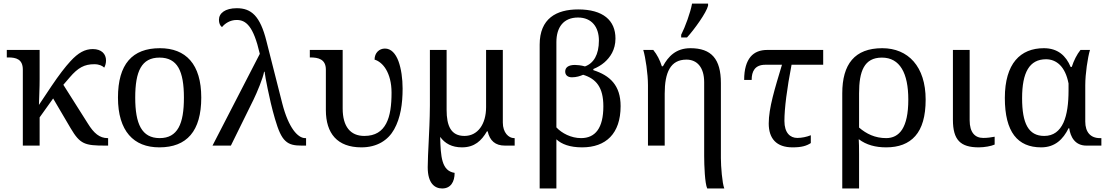

<svg xmlns="http://www.w3.org/2000/svg" viewBox="-20 -816 6207 1076"><path d="M107.9 -425.8V0H202.1V-158.2L277.8 -264.2L376 -97.2C429.2 -7.3 455.1 0 571.8 0H585.9V-42H583C538.1 -42 505.9 -69.3 472.2 -124L335 -340.8L371.1 -382.8C417 -436.5 453.1 -456.1 507.8 -456.1C537.1 -456.1 554.2 -446.8 564 -437C569.8 -446.3 574.2 -461.9 574.2 -477.1C574.2 -513.7 548.8 -541 500 -541C455.6 -541 418 -520 375 -473.1C345.2 -440.9 310.1 -395 268.6 -333.5C247.6 -302.7 224.1 -267.6 198.2 -228C198.7 -249 199.7 -268.6 200.2 -287.6C201.7 -320.3 202.1 -356 202.1 -374V-536.1H18.1V-494.1H25.9C70.3 -494.1 107.9 -484.4 107.9 -425.8Z M1107.9 -269C1107.9 -362.8 1086.4 -432.1 1046.4 -478C1006.3 -523.9 948.2 -545.9 876 -545.9C721.2 -545.9 641.1 -456.1 641.1 -269C641.1 -175.3 663.1 -105.5 703.1 -59.1C743.2 -12.7 800.8 9.8 873 9.8C1026.9 9.8 1107.9 -81.1 1107.9 -269ZM737.8 -269C737.8 -417 773.4 -493.2 874 -493.2C924.3 -493.2 958.5 -474.1 980 -437C1001.5 -399.4 1010.7 -343.3 1010.7 -269C1010.7 -194.8 1002 -138.2 980.5 -100.1C959 -62 925.3 -42 875 -42C774.4 -42 737.8 -121.6 737.8 -269Z M1436 -514.2 1170.9 0H1273.9L1400.9 -257.8C1419.9 -296.4 1454.1 -378.9 1460 -414.1H1462.9C1464.4 -399.4 1470.7 -362.3 1480 -318.8C1489.7 -270.5 1503.4 -210 1521 -149.9C1540 -85 1556.6 -47.4 1579.6 -26.4C1602.5 -4.9 1630.4 0 1671.9 0H1695.3V-42H1689.9C1669.9 -42 1646.5 -56.2 1624 -87.4C1601.6 -118.7 1579.6 -167 1562 -235.8L1473.1 -585.9C1455.6 -656.2 1434.1 -702.6 1407.2 -731C1379.9 -759.3 1347.7 -770 1307.1 -770C1241.2 -770 1207 -741.7 1207 -705.1C1207 -687 1212.9 -671.9 1224.1 -664.1C1240.2 -684.1 1269 -704.1 1306.2 -704.1C1333 -704.1 1356 -695.3 1377.4 -667.5C1398.9 -639.6 1418 -592.3 1436 -514.2Z M2005.4 9.8C2092.8 9.8 2154.8 -29.8 2189 -91.3C2224.6 -155.3 2236.3 -233.4 2236.3 -319.8C2236.3 -375 2228.5 -431.2 2212.9 -473.6C2196.8 -516.1 2171.9 -543.9 2137.2 -543.9C2106 -543.9 2079.1 -520.5 2079.1 -481.9C2101.1 -475.6 2125.5 -457.5 2143.6 -426.8C2161.6 -396 2174.3 -353 2174.3 -296.9C2174.3 -227.1 2167 -166.5 2144 -123.5C2121.1 -80.1 2083.5 -54.2 2021.5 -54.2C1943.8 -54.2 1900.4 -106.9 1900.4 -208V-536.1H1716.3V-494.1H1719.2C1763.7 -494.1 1806.2 -484.4 1806.2 -425.8V-199.2C1806.2 -68.4 1870.1 9.8 2005.4 9.8Z M2568.8 9.8C2639.6 9.8 2678.2 -27.3 2709 -80.1H2712.9C2725.1 -27.3 2755.4 0 2810.1 0H2864.3V-42H2860.8C2830.6 -42 2797.9 -72.8 2797.9 -128.9V-536.1H2704.1V-215.8C2704.1 -119.6 2657.2 -54.2 2583 -54.2C2506.8 -54.2 2482.9 -111.3 2482.9 -200.2V-536.1H2389.2V-225.1C2388.7 -141.6 2384.8 -75.2 2382.3 -19.5C2379.9 32.7 2377 83 2377 121.1C2377 211.9 2416.5 240.2 2458 240.2C2505.9 240.2 2527.8 203.1 2527.8 152.8C2490.7 147 2471.7 124.5 2460.9 89.4C2450.2 54.2 2448.2 6.3 2446.8 -48.8C2473.6 -11.7 2512.7 9.8 2568.8 9.8Z M3004.4 -565.9V240.2H3098.1V-35.2C3127.4 -7.8 3173.8 9.8 3242.2 9.8C3375.5 9.8 3458 -66.9 3458 -221.2C3458 -338.4 3397.5 -393.1 3305.2 -422.9V-429.2C3328.1 -438.5 3349.1 -450.7 3367.2 -466.3C3398.9 -494.1 3429.2 -536.1 3429.2 -600.1C3429.2 -702.1 3359.4 -763.2 3220.2 -763.2C3097.7 -763.2 3004.4 -711.9 3004.4 -565.9ZM3098.1 -102.1V-580.1C3098.1 -662.6 3137.7 -717.8 3219.2 -717.8C3296.4 -717.8 3336.4 -664.1 3336.4 -588.9C3336.4 -509.3 3306.6 -460.9 3258.3 -443.8C3236.8 -450.2 3212.9 -452.1 3202.1 -452.1C3165.5 -452.1 3147.5 -438 3147.5 -415C3147.5 -394 3163.1 -382.8 3185.1 -382.8C3210 -382.8 3231 -389.6 3248 -397C3320.8 -374.5 3361.3 -327.1 3361.3 -220.2C3361.3 -98.6 3316.4 -42 3236.3 -42C3180.2 -42 3127.9 -69.8 3098.1 -102.1Z M3611.3 -338.9V0H3705.1V-291C3705.1 -350.1 3712.9 -397.9 3732.4 -431.2C3751.5 -463.9 3781.7 -481.9 3827.1 -481.9C3886.2 -481.9 3926.3 -439 3926.3 -355V58.1C3926.3 111.8 3930.2 212.4 3943.4 240.2H4039.1C4027.3 210.9 4020 116.2 4020 69.8V-350.1C4020 -485.8 3966.8 -545.9 3849.1 -545.9C3768.1 -545.9 3724.6 -499.5 3695.3 -444.8H3689C3677.7 -480 3663.1 -508.8 3641.1 -536.1H3585C3597.7 -493.7 3611.3 -401.9 3611.3 -338.9ZM3797.4 -606H3830.1C3850.6 -628.4 3877.4 -662.6 3901.4 -697.8C3924.8 -731.9 3943.4 -764.6 3948.2 -784.2V-795.9H3858.4C3849.6 -746.1 3819.8 -664.6 3797.4 -621.1Z M4416 -453.1H4593.3V-536.1H4279.3C4240.7 -536.1 4208.5 -524.4 4186 -497.6C4163.6 -470.2 4150.4 -428.7 4150.4 -368.2H4192.4C4192.4 -416 4210.4 -453.1 4269 -453.1H4362.3C4342.3 -386.7 4323.7 -325.7 4310.1 -271C4296.4 -215.8 4288.1 -166.5 4288.1 -124C4288.1 -39.6 4331.1 9.8 4421.4 9.8C4472.7 9.8 4499.5 1.5 4523.9 -14.2V-58.1C4501 -48.8 4473.1 -43 4448.2 -43C4408.2 -43 4376 -71.3 4376 -138.2C4376 -208.5 4390.1 -318.8 4416 -453.1Z M5167.5 -257.8C5167.5 -443.4 5069.3 -545.9 4924.3 -545.9C4769.5 -545.9 4700.2 -456.1 4700.2 -293V240.2H4794.4V48.8C4794.4 13.2 4793.9 -18.1 4792.5 -36.1C4835.4 -3.4 4887.2 9.8 4946.3 9.8C5016.1 9.8 5071.3 -10.3 5109.4 -53.7C5147.5 -96.7 5167.5 -164.1 5167.5 -257.8ZM4794.4 -101.1V-293C4794.4 -416.5 4822.8 -493.2 4922.4 -493.2C5023.4 -493.2 5070.3 -405.8 5070.3 -257.8C5070.3 -178.2 5057.6 -125 5036.1 -90.8C5014.2 -56.6 4982.9 -42 4946.3 -42C4883.8 -42 4835.4 -65.9 4794.4 -101.1Z M5414.1 -142.1V-536.1H5320.3V-145C5320.3 -31.2 5362.8 9.8 5465.3 9.8C5496.6 9.8 5535.2 2.9 5554.2 -5.9V-49.8C5533.2 -45.9 5514.2 -43 5490.2 -43C5443.8 -43 5414.1 -73.7 5414.1 -142.1Z M6068.4 0H6152.3V-42H6144C6091.3 -42 6062 -75.7 6062 -134.8V-338.9C6062 -401.9 6075.7 -493.7 6088.4 -536.1H6035.2C6015.1 -511.2 5997.6 -476.1 5986.3 -440.9H5980C5954.1 -503.4 5908.2 -545.9 5830.1 -545.9C5764.2 -545.9 5709.5 -524.4 5671.4 -479C5633.3 -433.6 5611.3 -363.3 5611.3 -267.1C5611.3 -75.7 5683.1 9.8 5814.9 9.8C5892.6 9.8 5938 -35.6 5968.3 -97.2H5972.2C5978.5 -51.3 6002.9 0 6068.4 0ZM5708 -266.1C5708 -410.2 5749 -483.9 5842.3 -483.9C5871.1 -483.9 5897.9 -473.6 5919.9 -452.1C5941.9 -430.2 5959 -396.5 5968.3 -348.1V-309.1C5968.3 -236.8 5960.4 -173.8 5939.5 -127.9C5918 -82 5884.3 -54.2 5832 -54.2C5743.7 -54.2 5708 -124 5708 -266.1Z"/></svg>

Font: The Erased English
Style: Regular
Weight: 400
Designer: Monotype Design team + ligartures altered by 180 Amsterdam
Foundry: Monotype Imaging Inc.
Version: Version 1.030;Glyphs 3.1.2 (3151)